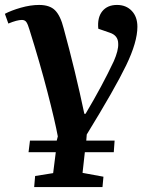

<svg xmlns="http://www.w3.org/2000/svg" viewBox="-36 -545 608 781"><path d="M380.9 215.8H103L106.9 170.9L180.2 159.2L190.9 74.2H80.1L85.9 26.9H194.8L199.2 9.8Q187.5 -53.2 157 -170.9Q126.5 -288.6 84 -423.8Q77.6 -445.8 71.5 -454.8Q65.4 -463.9 53.2 -463.9Q33.2 -463.9 -2 -449.2L-16.1 -488.8Q9.3 -502.4 48.8 -513.7Q88.4 -524.9 123 -524.9Q166.5 -524.9 188.2 -502.9Q210 -481 223.1 -429.2Q270.5 -255.9 307.1 -82H312Q381.3 -198.7 426.8 -295.9Q446.3 -340.3 444.8 -367.2Q444.8 -400.9 410.2 -412.1L363.8 -428.2Q359.4 -473.6 380.1 -499.3Q400.9 -524.9 439.9 -524.9Q477.1 -524.9 500 -500.7Q522.9 -476.6 522.9 -436Q522.9 -374 477.1 -279.1Q431.2 -184.1 316.9 2L314.9 26.9H430.2L426.8 74.2H309.1L299.8 158.2L384.8 173.8Z"/></svg>

Font: Literata SemiBold
Style: Italic
Weight: 650
Italic angle: -2.39999°
Designer: Latin by Veronika Burian and Jose Scaglione. Greek by Irene Vlachou. Cyrillic by Vera Evstafieva
Foundry: TypeTogether
Version: Version 3.021